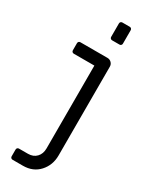

<svg xmlns="http://www.w3.org/2000/svg" viewBox="-247 -830 848 1074"><g transform="rotate(30 177.5 -293.0)"><path d="M183 -678V-765Q183 -771 187 -775Q191 -779 197 -779H245Q251 -779 255 -775Q259 -771 259 -765V-678Q259 -672 255 -668Q251 -664 245 -664H197Q191 -664 187 -668Q183 -672 183 -678ZM35 179V135Q35 129 39 125Q43 121 49 121H107Q141 121 161.5 99.5Q182 78 182 43V-492H49Q43 -492 39 -496Q35 -500 35 -506V-552Q35 -558 39 -562Q43 -566 49 -566H224Q239 -566 249.5 -555.5Q260 -545 260 -530V43Q260 106 220.5 149.5Q181 193 116 193H49Q43 193 39 189Q35 185 35 179Z"/></g></svg>

Font: Miriam Libre
Style: Regular
Weight: 400
Designer: Michal Sahar
Foundry: Hagilda
Version: Version 1.001